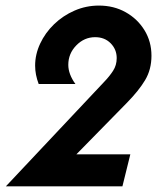

<svg xmlns="http://www.w3.org/2000/svg" viewBox="-20 -655 561 675"><path d="M0.7 0 344.4 -365.3Q364.6 -386.1 377.4 -405.9Q390.3 -425.7 390.3 -450.7Q390.3 -481.2 369.1 -502.8Q347.9 -524.3 314.6 -524.3Q276.4 -524.3 248.3 -495.5Q220.1 -466.7 220.1 -427.1Q220.1 -394.4 245.1 -359.7H116Q103.5 -392.4 103.5 -424.3Q103.5 -463.9 121.2 -501.7Q138.9 -539.6 170.1 -569.8Q201.4 -600 242 -617.7Q282.6 -635.4 327.8 -635.4Q379.9 -635.4 421.5 -612.2Q463.2 -588.9 487.8 -549Q512.5 -509 512.5 -459Q512.5 -410.4 489.9 -372.9Q467.4 -335.4 425 -292.4L248.6 -112.5H438.2L410.4 0Z"/></svg>

Font: Afacad
Style: Bold Italic
Weight: 700
Italic angle: -14°
Designer: Kristian Moeller
Foundry: Dicotype
Version: Version 1.000; ttfautohint (v1.8.4.7-5d5b)